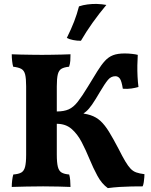

<svg xmlns="http://www.w3.org/2000/svg" viewBox="-20 -958 777 987"><path d="M534.2 9Q502.8 -13.6 480.9 -54Q459 -94.4 440.1 -140.4Q421.2 -186.4 399.7 -227.7Q378.2 -269 347.9 -295.3Q317.6 -321.6 272 -321.6V-385Q308.8 -385 333.1 -395.8Q357.4 -406.6 379.3 -434.4Q401.2 -462.2 431.6 -512.2Q460.2 -559.2 480.3 -591.7Q500.4 -624.2 519.1 -644.7Q537.8 -665.2 561.2 -674.2Q584.6 -683.2 621 -683.2Q639.6 -683.2 658.4 -681.1Q677.2 -679 688.2 -676Q686.6 -651.2 686.1 -622.4Q685.6 -593.6 687.1 -564.4Q688.6 -535.2 691.8 -510.8Q676 -506.2 655.8 -503.1Q635.6 -500 611.4 -501.8Q605.2 -541.6 596.2 -553.9Q587.2 -566.2 573 -566.2Q550.6 -566.2 534.8 -547.2Q519 -528.2 494.2 -486.2Q469.8 -444.4 453.7 -421.1Q437.6 -397.8 422.8 -385Q408 -372.2 388.2 -361.2L369.6 -378Q414.8 -375.8 444.7 -366.1Q474.6 -356.4 496.8 -335.9Q519 -315.4 540.4 -280.6Q561.8 -245.8 589.4 -193Q609.6 -152.8 624.1 -128.5Q638.6 -104.2 651.4 -90.8Q664.2 -77.4 680.7 -71.6Q697.2 -65.8 722.6 -62.6Q722.6 -57.2 721.8 -45.8Q721 -34.4 719.1 -21.6Q717.2 -8.8 713.4 0Q687.6 0 657.2 0.5Q626.8 1 595.5 3Q564.2 5 534.2 9ZM40.4 3Q40.4 -13 42.6 -31.2Q44.8 -49.4 48.4 -61Q75.4 -63 89.5 -71.1Q103.6 -79.2 109 -100.7Q114.4 -122.2 114.4 -163V-514.2Q114.4 -554.4 109.3 -575Q104.2 -595.6 89.8 -603.7Q75.4 -611.8 47.8 -615Q44.2 -627.2 42.3 -644.8Q40.4 -662.4 40.4 -679Q57.2 -678 85.3 -677.5Q113.4 -677 143.1 -676.5Q172.8 -676 195.6 -676Q218.4 -676 244.9 -676.5Q271.4 -677 296.9 -677.5Q322.4 -678 342.4 -679Q342.4 -661.8 341.4 -645.7Q340.4 -629.6 335 -615Q309.2 -612.4 295.7 -604.3Q282.2 -596.2 277.1 -575.3Q272 -554.4 272 -514.2V-163Q272 -122.2 277.4 -100.7Q282.8 -79.2 296.6 -71.1Q310.4 -63 335.6 -61Q339.2 -50 340.8 -31.8Q342.4 -13.6 342.4 3Q317.2 2 280.2 1Q243.2 0 201.6 0Q159.4 0 115.6 1Q71.8 2 40.4 3ZM396 -748.4Q376.2 -748 355.9 -752.2Q335.6 -756.4 323.4 -762.8Q346.2 -808.8 361.1 -847.4Q376 -886 386 -925.2Q406.2 -932.2 430.1 -935.2Q454 -938.2 476.8 -937.8Q490.6 -937.4 503.8 -936Q517 -934.6 526.8 -932.6Q490.2 -889.2 456.4 -841.8Q422.6 -794.4 396 -748.4Z"/></svg>

Font: Vollkorn
Style: Regular
Weight: 400
Designer: Friedrich Althausen
Foundry: Friedrich Althausen
Version: Version 4.104